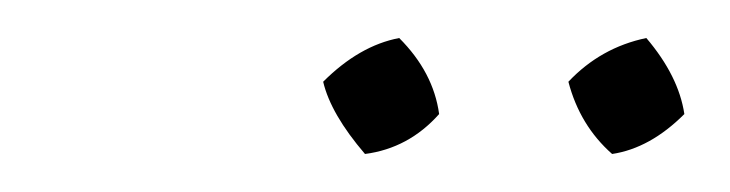

<svg xmlns="http://www.w3.org/2000/svg" viewBox="-20 -688 384 101"><path d="M190 -668Q208 -650 211 -628Q195 -610 172 -607Q154 -628 150 -645Q169 -664 190 -668ZM320 -668Q337 -648 340 -628Q322 -610 302 -607Q285 -622 279 -645Q296 -663 320 -668Z"/></svg>

Font: Piazzolla SC Thin
Style: Italic
Weight: 100
Italic angle: -11.3°
Designer: Juan Pablo del Peral
Foundry: Huerta Tipografica
Version: Version 1.330